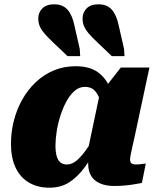

<svg xmlns="http://www.w3.org/2000/svg" viewBox="-20 -860 734 893"><path d="M514 -329 459 -336Q453 -372 443.5 -399Q434 -426 418 -441Q402 -456 375 -456Q348 -456 326.5 -437Q305 -418 288.5 -387.5Q272 -357 260.5 -320.5Q249 -284 243.5 -248Q238 -212 238 -183Q238 -152 244 -132.5Q250 -113 261.5 -104Q273 -95 291 -95Q313 -95 333 -110.5Q353 -126 376 -157Q399 -188 429 -235L446 -198Q409 -130 375 -83.5Q341 -37 302 -12Q263 13 210 13Q154 13 113.5 -11.5Q73 -36 52 -81.5Q31 -127 31 -191Q31 -245 44 -297Q57 -349 82.5 -395Q108 -441 145 -476.5Q182 -512 229 -532Q276 -552 332 -552Q397 -552 436 -523.5Q475 -495 493.5 -445.5Q512 -396 514 -329ZM675 -546 607 -228Q600 -196 595 -174.5Q590 -153 587.5 -139Q585 -125 585 -118Q585 -105 592 -100Q599 -95 612 -95Q626 -95 638 -97Q650 -99 658 -99L640 -9Q623 -6 602.5 -2.5Q582 1 559 3Q536 5 511 5Q474 5 446.5 -6.5Q419 -18 404.5 -41Q390 -64 390 -99Q390 -106 390.5 -116Q391 -126 392 -141L382 -130L444 -424L455 -435L542 -546ZM532 -742 557 -632 559 -599H500L437 -659Q408 -686 392.5 -704.5Q377 -723 370.5 -739Q364 -755 364 -774Q364 -802 383 -821Q402 -840 438 -840Q478 -840 500 -815Q522 -790 532 -742ZM326 -742 351 -632 353 -599H294L231 -659Q202 -686 186.5 -704.5Q171 -723 164.5 -739Q158 -755 158 -774Q158 -802 177 -821Q196 -840 232 -840Q272 -840 294 -815Q316 -790 326 -742Z"/></svg>

Font: Roboto Serif 20pt ExtraBold
Style: Italic
Weight: 800
Italic angle: -10°
Version: Version 1.007